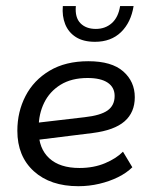

<svg xmlns="http://www.w3.org/2000/svg" viewBox="-20 -612 498 642"><path d="M242 10.6Q148.4 10.6 93.2 -39.4Q38 -89.5 38 -174.6Q38 -238.3 65.4 -291.1Q92.7 -343.9 145.9 -375.6Q199.1 -407.3 275.3 -407.3Q353.3 -407.3 392 -373.3Q430.7 -339.3 430.7 -286.9Q430.7 -236.1 396.5 -206.3Q362.4 -176.5 290.3 -167.3L82.6 -141.5L82.2 -199L263 -220.1Q315.8 -225.9 339.6 -242.6Q363.3 -259.4 363.3 -291.2Q363.3 -319.9 340.1 -335.6Q316.8 -351.2 272.9 -351.2Q219.1 -351.2 182.5 -328.6Q145.9 -305.9 127.6 -268.3Q109.3 -230.7 109.3 -185.5V-174.2Q109.3 -115.5 144.6 -82.9Q180 -50.3 245.8 -50.3Q293.3 -50.3 331.3 -66.3Q369.2 -82.3 391.2 -104.8L422.5 -52.7Q403.1 -33.6 374.5 -19.5Q345.8 -5.4 311.8 2.6Q277.8 10.6 242 10.6ZM297.6 -472.2Q258.8 -472.2 233.9 -487.9Q209 -503.7 198 -531.1Q187.1 -558.6 190.1 -591.7H233.6Q230.2 -553.5 248.9 -534.4Q267.6 -515.3 300.4 -515.3Q332.2 -515.3 353.9 -534.7Q375.7 -554.1 381.6 -591.7H426.7Q418 -537.1 384.7 -504.6Q351.3 -472.2 297.6 -472.2Z"/></svg>

Font: Rokkitt SemiBold
Style: Italic
Weight: 600
Italic angle: -9°
Designer: Vernon Adams
Foundry: Vernon Adams
Version: Version 3.103